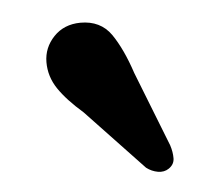

<svg xmlns="http://www.w3.org/2000/svg" viewBox="-29 -736 278 241"><g transform="rotate(5 110.0 -615.5)"><path d="M136.9 -646.8 189.7 -560.4Q194 -552.3 195.3 -544.6Q196.6 -536.9 190.5 -531Q185.4 -526 177.4 -525.9Q169.3 -525.9 162 -529.7L78 -592Q54.9 -605.9 42 -619.3Q29 -632.8 25.9 -650.7Q22.8 -668.7 33.2 -684.4Q43.6 -700 63.9 -703.8Q88.9 -708.3 105.2 -692Q121.4 -675.6 136.9 -646.8Z"/></g></svg>

Font: Fraunces SuperSoft 9pt
Style: Regular
Weight: 900
Version: Version 1.000;[b76b70a41]